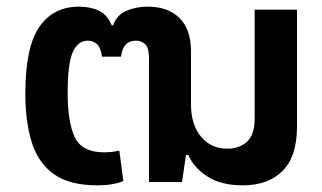

<svg xmlns="http://www.w3.org/2000/svg" viewBox="-20 -546 967 576"><path d="M272 10Q188 10 141 -24Q94 -58 75 -120Q56 -182 56 -265Q56 -405 98 -465.5Q140 -526 217 -526Q251 -526 276.5 -514Q302 -502 315 -470H319Q331 -502 360 -514Q389 -526 423 -526Q484 -526 518.5 -492Q553 -458 553 -391V-232Q553 -172 583 -136Q613 -100 662 -100Q698 -100 721 -121Q744 -142 744 -190V-517H871V-166Q871 -77 828 -33.5Q785 10 708 10Q644 10 603 -16Q562 -42 545 -81H538L526 0H427V-371Q427 -402 416 -413Q405 -424 387 -424Q349 -424 343 -376H286Q282 -404 270.5 -414Q259 -424 243 -424Q214 -424 198.5 -390Q183 -356 183 -267Q183 -179 204.5 -134Q226 -89 293 -89Q306 -89 317 -90.5Q328 -92 338 -94L350 -3Q320 10 272 10Z"/></svg>

Font: Noto Sans Thai UI SemBd
Style: Regular
Weight: 600
Designer: Monotype Design Team
Foundry: Monotype Imaging Inc.
Version: Version 2.000;GOOG;noto-source:20170915:90ef993387c0